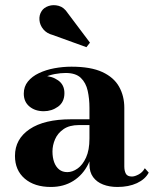

<svg xmlns="http://www.w3.org/2000/svg" viewBox="-20 -733 620 763"><path d="M446.5 10Q414.5 10 389.5 0.2Q364.5 -9.5 350 -29.2Q335.5 -49 335.5 -79.5V-304.5Q335.5 -340.5 328.5 -372.2Q321.5 -404 301.2 -423.5Q281 -443 241 -443Q221 -443 198 -438.8Q175 -434.5 154.5 -424.8Q134 -415 120.8 -399.5Q107.5 -384 107.5 -361H75.5Q75.5 -392.5 99 -411.8Q122.5 -431 154 -431Q186.5 -431 211.2 -413.5Q236 -396 236 -363Q236 -327.5 210.8 -309.2Q185.5 -291 154 -291Q119.5 -291 97 -309.8Q74.5 -328.5 74.5 -361Q74.5 -389 91 -409.2Q107.5 -429.5 135 -442.5Q162.5 -455.5 196.2 -461.8Q230 -468 264 -468Q340.5 -468 386.5 -446.8Q432.5 -425.5 453.2 -388.5Q474 -351.5 474 -304.5V-71.5Q474 -54.5 480 -43Q486 -31.5 504.5 -31.5Q515.5 -31.5 531 -39.8Q546.5 -48 555.5 -64.5L571 -47Q557 -20.5 524.2 -5.2Q491.5 10 446.5 10ZM182 10Q117 10 78.2 -23.2Q39.5 -56.5 39.5 -113.5Q39.5 -180.5 97.8 -219.8Q156 -259 262.5 -259H382V-236H294Q256 -236 232.8 -220Q209.5 -204 199 -180Q188.5 -156 188.5 -131Q188.5 -107 195.2 -88.5Q202 -70 215 -59.5Q228 -49 247.5 -49Q268 -49 288.2 -63.2Q308.5 -77.5 322 -107Q335.5 -136.5 335.5 -182.5H352Q352 -124.5 330.8 -81.2Q309.5 -38 271.2 -14Q233 10 182 10ZM323.5 -545.5 189.5 -594Q166 -600 152.2 -616.5Q138.5 -633 136.8 -653Q135 -673 145.5 -689Q154.5 -703 173.2 -709.2Q192 -715.5 213.2 -709.8Q234.5 -704 249.5 -680.5L337.5 -563.5Z"/></svg>

Font: Bodoni Moda 9pt
Style: Bold
Weight: 700
Designer: Owen Earl
Foundry: indestructible type
Version: Version 2.005